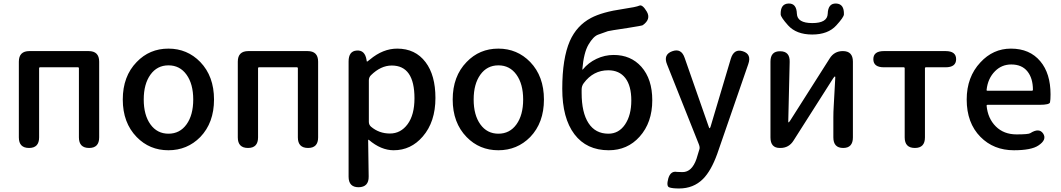

<svg xmlns="http://www.w3.org/2000/svg" viewBox="-20 -840 6025 1090"><path d="M145 0Q87 0 87 -60V-490Q87 -550 147 -550H483Q543 -550 543 -490V-60Q543 0 486 0Q428 0 428 -60V-453Q428 -458 423 -458H207Q202 -458 202 -453V-60Q202 0 145 0Z M756 -62Q677 -143 677 -275Q677 -407 756 -488Q829 -564 936 -564Q1043 -564 1117 -488Q1195 -407 1195 -275Q1195 -143 1117 -62Q1043 13 936 13Q829 13 756 -62ZM834 -134Q872 -81 936.5 -81Q1001 -81 1039 -134Q1077 -187 1077 -275Q1077 -363 1039 -416Q1001 -469 936.5 -469Q872 -469 834 -416Q796 -363 796 -275Q796 -187 834 -134Z M1388 0Q1330 0 1330 -60V-490Q1330 -550 1390 -550H1726Q1786 -550 1786 -490V-60Q1786 0 1729 0Q1671 0 1671 -60V-453Q1671 -458 1666 -458H1450Q1445 -458 1445 -453V-60Q1445 0 1388 0Z M2016 223Q1959 223 1959 163V-491Q1959 -550 2005 -553Q2052 -557 2061 -499Q2062 -490 2063.5 -490Q2065 -490 2080 -502Q2154 -564 2235 -564Q2338 -564 2396 -487Q2452 -413 2452 -284Q2452 -148 2380 -65Q2313 13 2215 13Q2143 13 2074 -46Q2070 -49 2070 -44L2073 162Q2074 222 2016 223ZM2333 -282Q2333 -468 2204 -468Q2142 -468 2086 -413Q2074 -401 2074 -384V-148Q2074 -132 2086 -121Q2132 -82 2193.5 -82Q2255 -82 2294 -135Q2333 -188 2333 -282Z M2629 -62Q2550 -143 2550 -275Q2550 -407 2629 -488Q2702 -564 2809 -564Q2916 -564 2990 -488Q3068 -407 3068 -275Q3068 -143 2990 -62Q2916 13 2809 13Q2702 13 2629 -62ZM2707 -134Q2745 -81 2809.5 -81Q2874 -81 2912 -134Q2950 -187 2950 -275Q2950 -363 2912 -416Q2874 -469 2809.5 -469Q2745 -469 2707 -416Q2669 -363 2669 -275Q2669 -187 2707 -134Z M3436 13Q3310 13 3241 -78Q3172 -169 3172 -336Q3172 -508 3215 -607Q3254 -695 3335 -738Q3399 -772 3517 -789Q3592 -800 3609.5 -808Q3627 -816 3652 -774Q3677 -731 3629 -697Q3625 -694 3542 -681Q3441 -666 3431 -663Q3403 -653 3375 -643Q3348 -633 3321 -587Q3294 -541 3286 -447Q3286 -442 3289 -446Q3320 -484 3366.5 -506Q3413 -528 3464 -528Q3561 -528 3621 -461Q3683 -391 3683 -271Q3683 -144 3611 -64Q3542 13 3436 13ZM3434 -81Q3493 -81 3528.5 -133.5Q3564 -186 3564 -269.5Q3564 -353 3530 -397Q3496 -441 3433 -441Q3348 -441 3294 -368Q3282 -352 3282 -332V-312Q3282 -201 3321 -141Q3360 -81 3434 -81Z M3835 230Q3796 230 3779 223.5Q3762 217 3774 173Q3787 129 3823 136Q3828 137 3855 137Q3908 137 3934 62Q3943 34 3951 6Q3954 -4 3947 -22L3767 -474Q3744 -530 3796 -549Q3848 -568 3867 -511L4003 -122Q4006 -112 4008.5 -112Q4011 -112 4014 -121L4129 -507Q4147 -565 4197 -549Q4248 -533 4228 -476L4052 33Q4017 130 3971 176Q3917 230 3835 230Z M4407 0Q4354 0 4354 -60V-490Q4354 -550 4409 -549Q4465 -549 4463 -488L4455 -150Q4455 -145 4457 -145Q4459 -145 4467 -157L4690 -508Q4716 -550 4765 -550Q4822 -550 4822 -490V-60Q4822 0 4767 0Q4711 0 4711 -60V-174Q4711 -205 4713 -236L4722 -401Q4722 -406 4719.5 -406Q4717 -406 4709 -394L4485 -42Q4459 0 4410 0ZM4454 -696Q4413 -742 4412 -758Q4410 -818 4456 -820Q4502 -822 4504 -762Q4506 -709 4591.5 -709Q4677 -709 4679 -762Q4681 -822 4727 -820Q4773 -818 4771 -758Q4770 -742 4728 -696Q4681 -644 4591 -644Q4501 -644 4454 -696Z M5174 0Q5116 0 5116 -60V-453Q5116 -458 5111 -458H4998Q4938 -458 4938 -504Q4938 -550 4998 -550H5348Q5408 -550 5408 -504Q5408 -458 5348 -458H5236Q5231 -458 5231 -453V-60Q5231 0 5174 0Z M5736 13Q5621 13 5546 -63Q5468 -142 5468 -275Q5468 -403 5546 -486Q5618 -564 5719 -564Q5826 -564 5886 -492Q5944 -423 5944 -304Q5944 -273 5941 -259Q5938 -245 5882 -245H5586Q5581 -245 5581 -240Q5588 -167 5633.5 -122Q5679 -77 5751 -77Q5819 -77 5829 -84Q5879 -116 5902 -82Q5925 -47 5875 -14Q5835 13 5736 13ZM5581 -330Q5580 -325 5585 -325H5839Q5844 -325 5844 -330Q5844 -396 5812.5 -435Q5781 -474 5721 -474Q5667 -474 5629 -436Q5588 -395 5581 -330Z"/></svg>

Font: Resource Han Rounded KR Medium
Style: Regular
Weight: 500
Designer: Cyano Hao (round all glyphs); Ryoko NISHIZUKA 西塚涼子 (kana, bopomofo & ideographs); Paul D. Hunt (Latin, Greek & Cyrillic)
Foundry: Cyano Hao
Version: 0.990